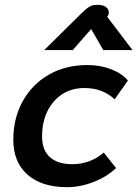

<svg xmlns="http://www.w3.org/2000/svg" viewBox="-20 -764 568 794"><path d="M35 -186Q35 -275 74 -345.5Q113 -416 182.5 -455.5Q252 -495 341 -495Q395 -495 440 -477.5Q485 -460 509 -431L454 -353Q432 -375 400 -387.5Q368 -400 329 -400Q277 -400 237.5 -374.5Q198 -349 176 -304Q154 -259 154 -200Q154 -143 186.5 -114Q219 -85 278 -85Q353 -85 409 -133L460 -69Q422 -33 367 -11.5Q312 10 257 10Q152 10 93.5 -42Q35 -94 35 -186ZM322 -714Q340 -731 352 -737.5Q364 -744 383 -744Q406 -744 418 -735Q430 -726 430 -713Q430 -706 427 -700L423 -695L528 -557H407L357 -644L281 -557H163Z"/></svg>

Font: Niramit SemiBold
Style: Italic
Weight: 600
Italic angle: -10°
Designer: Katatrad Aksorn Co.,Ltd.
Foundry: Cadson Demak Co.,Ltd.
Version: Version 1.001; ttfautohint (v1.6)